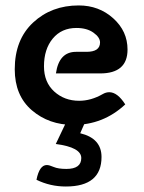

<svg xmlns="http://www.w3.org/2000/svg" viewBox="-20 -448 523 699"><path d="M256.8 -259.3H294.9Q344.2 -259.3 344.2 -293.5Q344.2 -312 320.3 -329.1Q296.4 -346.2 258.3 -346.2Q204.1 -346.2 172.1 -307.6Q140.1 -269 140.1 -206.5Q140.1 -148.9 177.2 -115Q214.4 -81.1 268.1 -81.1Q311.5 -81.1 354 -105.5Q365.7 -112.3 377.9 -112.3Q407.7 -112.3 436 -67.9Q356 6.8 247.1 6.8Q158.2 6.8 95.9 -46.6Q33.7 -100.1 33.7 -195.8Q33.7 -303.7 100.6 -366Q167.5 -428.2 266.6 -428.2Q340.3 -428.2 392.3 -381.3Q444.3 -334.5 444.3 -267.6Q444.3 -180.7 344.7 -180.7H183.6Q194.8 -259.3 256.8 -259.3ZM219.7 231Q162.6 231 112.8 206.5Q123.5 152.8 150.4 152.8Q159.2 152.8 175.5 159.9Q191.9 167 221.7 167Q275.9 167 275.9 127.4Q275.9 88.4 183.1 76.2L221.7 -4.9H290.5L272 37.1Q349.6 55.7 349.6 123.5Q349.6 231 219.7 231Z"/></svg>

Font: Bainsley
Style: Bold
Weight: 700
Designer: Paul James MIller
Foundry: High-Logic / Made with FontCreator
Version: Version 1.411;March 28, 2021;FontCreator 13.0.0.2683 64-bit